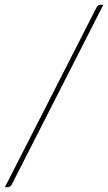

<svg xmlns="http://www.w3.org/2000/svg" viewBox="-22 -741 450 801"><path d="M27 29Q24 35.5 18.8 37.8Q13.5 40 8.5 40H-1.5L381 -710.5Q386.5 -721 398 -721H409Z"/></svg>

Font: Lato ExtraLight
Style: Italic
Weight: 275
Italic angle: -7°
Designer: Lukasz Dziedzic with Adam Twardoch and Botio Nikoltchev
Foundry: tyPoland Lukasz Dziedzic
Version: Version 2.015; 2015-08-06; http://www.latofonts.com/